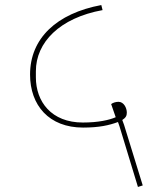

<svg xmlns="http://www.w3.org/2000/svg" viewBox="-20 -705 629 760"><path d="M526 35 545 29 471 -211 464 -230C478 -239 482 -247 482 -259C482 -278 470 -302 449 -302C438 -302 426 -298 420 -293L438 -241C413 -230 369 -220 308 -220C183 -220 122 -303 122 -399V-423C122 -537 216 -634 386 -665L381 -685C204 -652 99 -553 99 -410C99 -288 174 -200 309 -200C372 -200 412 -209 447 -222L453 -205Z"/></svg>

Font: IBM Plex Devanagari Thin
Style: Regular
Weight: 100
Designer: Mike Abbink, Paul van der Laan, Pieter van Rosmalen, Erin McLaughlin
Foundry: Bold Monday
Version: Version 1.0